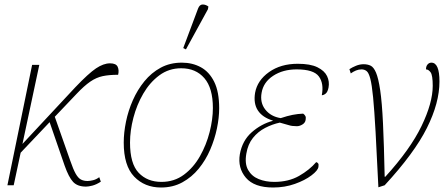

<svg xmlns="http://www.w3.org/2000/svg" viewBox="-20 -825 1997 855"><path d="M13 0 123 -536H155L80 -184L315 -436Q374 -498 407.5 -520.5Q441 -543 470 -543Q497 -543 504 -527.5Q511 -512 506 -492Q466 -492 437.5 -486Q409 -480 382 -461.5Q355 -443 321 -407L224 -305L293 -109Q306 -71 317 -51.5Q328 -32 340.5 -25.5Q353 -19 370 -19Q380 -19 394.5 -22.5Q409 -26 422 -36L429 -16Q409 -3 391.5 1.5Q374 6 363 6Q325 6 305.5 -15Q286 -36 268 -87L201 -281L72 -145L41 0Z M697 10Q624 10 577.5 -38.5Q531 -87 531 -190Q531 -234 541 -283Q551 -332 571.5 -378.5Q592 -425 623 -463Q654 -501 695.5 -523.5Q737 -546 790 -546Q837 -546 874.5 -525.5Q912 -505 934 -460.5Q956 -416 956 -343Q956 -301 946 -253Q936 -205 916 -158.5Q896 -112 865 -74Q834 -36 792 -13Q750 10 697 10ZM699 -15Q756 -15 799 -47Q842 -79 870.5 -129.5Q899 -180 913.5 -237Q928 -294 928 -344Q928 -433 890 -477Q852 -521 787 -521Q732 -521 689.5 -489.5Q647 -458 618 -408Q589 -358 574 -300.5Q559 -243 559 -190Q559 -96 597.5 -55.5Q636 -15 699 -15ZM808 -605 796 -611 862 -787Q869 -805 882.5 -805Q896 -805 908 -796L906 -784Z M1196 10Q1112 10 1075 -33.5Q1038 -77 1048 -138Q1059 -199 1101 -236Q1143 -273 1195 -287V-288Q1149 -302 1128.5 -333Q1108 -364 1116 -412Q1126 -467 1178 -504Q1230 -541 1306 -541Q1362 -541 1393.5 -525.5Q1425 -510 1436.5 -486Q1448 -462 1443 -435Q1439 -415 1430 -408Q1421 -401 1413 -401Q1423 -453 1400 -484.5Q1377 -516 1301 -516Q1240 -516 1196.5 -487.5Q1153 -459 1145 -412Q1137 -368 1161.5 -337Q1186 -306 1230 -299Q1260 -309 1283 -313.5Q1306 -318 1330 -319Q1337 -314 1340 -308Q1343 -302 1341 -291Q1339 -278 1326.5 -270.5Q1314 -263 1302 -263Q1280 -263 1266.5 -267.5Q1253 -272 1226 -279Q1193 -272 1161 -255.5Q1129 -239 1106.5 -211Q1084 -183 1077 -141Q1069 -96 1085 -68Q1101 -40 1132 -27.5Q1163 -15 1201 -15Q1265 -15 1311.5 -41.5Q1358 -68 1388 -103Q1393 -102 1396.5 -97.5Q1400 -93 1398 -82Q1396 -66 1367 -44Q1338 -22 1293 -6Q1248 10 1196 10Z M1536 -517Q1548 -525 1565 -532Q1582 -539 1599 -539Q1617 -539 1630.5 -532.5Q1644 -526 1654.5 -501.5Q1665 -477 1673 -423.5Q1681 -370 1685.5 -276.5Q1690 -183 1693 -38H1696Q1807 -160 1857 -263.5Q1907 -367 1907 -443Q1907 -490 1897.5 -503Q1888 -516 1877 -516Q1877 -530 1884 -538Q1891 -546 1901 -546Q1937 -546 1937 -462Q1937 -367 1881 -255Q1825 -143 1693 0L1665 9Q1658 -140 1652.5 -237.5Q1647 -335 1641.5 -391.5Q1636 -448 1629 -474.5Q1622 -501 1612.5 -508.5Q1603 -516 1590 -516Q1577 -516 1565 -511Q1553 -506 1542 -498Z"/></svg>

Font: Noto Serif Thin
Style: Italic
Weight: 100
Italic angle: -12°
Designer: Monotype Design Team
Foundry: Monotype Imaging Inc.
Version: Version 2.014; ttfautohint (v1.8.4.7-5d5b)